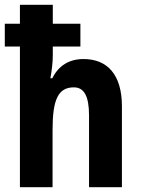

<svg xmlns="http://www.w3.org/2000/svg" viewBox="-20 -780 587 800"><path d="M200 -760H63V-681H0V-586H63V0H199V-238C199 -365 222 -416 288 -416C331 -416 351 -378 351 -299V0H488V-337C488 -467 429 -534 328 -534C269 -534 224 -507 198 -454H190C196 -487 200 -522 200 -548V-586H315V-681H200Z"/></svg>

Font: Noto Sans Lao Looped Condensed
Style: Bold
Weight: 700
Width: 3
Designer: Mark Frömberg, Ben Mitchell
Foundry: The Fontpad Ltd
Version: Version 1.002